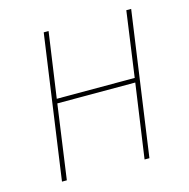

<svg xmlns="http://www.w3.org/2000/svg" viewBox="-101 -779 863 878"><g transform="rotate(-15 330.0 -340.5)"><path d="M86 0 182 -681H205L161 -372H530L573 -681H596L500 0H477L527 -351H158L109 0Z"/></g></svg>

Font: FiraGO Thin
Style: Italic
Weight: 100
Italic angle: -8°
Designer: bBox Type GmbH
Foundry: bBox Type GmbH
Version: Version 1.001